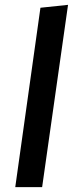

<svg xmlns="http://www.w3.org/2000/svg" viewBox="-20 -773 312 793"><path d="M154 0H43L147 -741L261 -753Z"/></svg>

Font: FiraGO Medium
Style: Italic
Weight: 500
Italic angle: -8°
Designer: bBox Type GmbH
Foundry: bBox Type GmbH
Version: Version 1.001